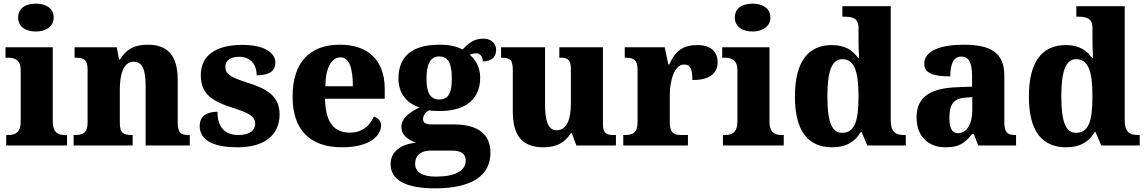

<svg xmlns="http://www.w3.org/2000/svg" viewBox="-20 -794 6257 1048"><path d="M176 -622C228 -622 273 -648 273 -698C273 -751 228 -774 176 -774C121 -774 79 -751 79 -698C79 -648 121 -622 176 -622ZM14 0H346V-57H335C296 -57 268 -73 268 -128V-536H10V-479H26C64 -479 93 -463 93 -412V-130C93 -73 65 -57 26 -57H14Z M382 0H704V-57H700C656 -57 634 -67 634 -122V-305C634 -385 652 -457 710 -457C760 -457 775 -408 775 -322V0H1016V-57H1012C967 -57 950 -66 950 -128V-358C950 -493 893 -550 787 -550C703 -550 663 -516 635 -469H630L617 -536H387V-479H391C435 -479 458 -470 458 -415V-125C458 -66 431 -57 386 -57H382Z M1278 10C1427 10 1506 -60 1506 -169C1506 -270 1438 -309 1330 -343C1238 -372 1210 -390 1210 -430C1210 -465 1240 -484 1286 -484C1341 -484 1381 -449 1381 -383C1451 -383 1483 -407 1483 -453C1483 -501 1431 -549 1302 -549C1166 -549 1076 -497 1076 -383C1076 -284 1134 -242 1252 -205C1337 -178 1373 -159 1373 -119C1373 -86 1347 -57 1281 -57C1211 -57 1167 -96 1167 -184C1115 -184 1070 -164 1070 -107C1070 -41 1123 10 1278 10Z M1847 10C2000 10 2060 -54 2060 -110C2060 -134 2043 -151 2021 -158C1998 -108 1958 -70 1890 -70C1802 -70 1757 -126 1754 -255H2080V-309C2080 -467 1987 -550 1835 -550C1670 -550 1577 -453 1577 -266C1577 -91 1666 10 1847 10ZM1906 -323H1756C1757 -426 1790 -481 1839 -481C1886 -481 1906 -423 1906 -323Z M2356 234C2560 234 2657 161 2657 40C2657 -60 2592 -115 2454 -115H2335C2307 -115 2289 -123 2289 -144C2289 -166 2307 -186 2323 -192C2334 -189 2365 -188 2380 -188C2532 -188 2601 -262 2601 -370C2601 -428 2576 -468 2544 -495C2553 -499 2564 -503 2579 -503C2595 -503 2615 -491 2615 -459C2670 -459 2688 -489 2688 -522C2688 -555 2663 -583 2618 -583C2566 -583 2536 -557 2505 -524C2471 -541 2432 -550 2380 -550C2225 -550 2155 -483 2155 -365C2155 -279 2205 -228 2270 -208C2209 -177 2171 -147 2171 -101C2171 -53 2212 -29 2251 -15C2168 -8 2112 35 2112 101C2112 188 2192 234 2356 234ZM2378 -251C2322 -251 2308 -300 2308 -364C2308 -430 2322 -486 2377 -486C2435 -486 2446 -432 2446 -365C2446 -299 2435 -251 2378 -251ZM2359 170C2292 170 2246 149 2246 101C2246 44 2292 28 2327 28H2450C2499 28 2522 49 2522 81C2522 138 2466 170 2359 170Z M2948 10C3018 10 3065 -17 3096 -67H3101L3126 0H3342V-57H3332C3295 -57 3271 -61 3271 -119V-536H3033V-479H3037C3073 -479 3096 -474 3096 -418V-231C3096 -140 3073 -83 3018 -83C2969 -83 2955 -140 2955 -226V-536H2715V-479H2719C2769 -479 2779 -464 2779 -407V-188C2779 -55 2828 10 2948 10Z M3382 0H3735V-57H3701C3663 -57 3636 -65 3636 -124V-276C3636 -353 3661 -442 3714 -442C3751 -442 3759 -412 3759 -357C3843 -357 3897 -386 3897 -454C3897 -508 3864 -548 3787 -548C3707 -548 3666 -516 3633 -442H3628L3608 -536H3390V-479H3393C3437 -479 3460 -470 3460 -411V-129C3460 -66 3432 -57 3387 -57H3382Z M4088 -622C4140 -622 4185 -648 4185 -698C4185 -751 4140 -774 4088 -774C4033 -774 3991 -751 3991 -698C3991 -648 4033 -622 4088 -622ZM3926 0H4258V-57H4247C4208 -57 4180 -73 4180 -128V-536H3922V-479H3938C3976 -479 4005 -463 4005 -412V-130C4005 -73 3977 -57 3938 -57H3926Z M4523 10C4601 10 4648 -22 4678 -73H4683L4714 0H4924V-57H4916C4868 -57 4842 -74 4842 -137V-760H4578V-703H4586C4630 -703 4666 -696 4666 -643V-591C4666 -553 4667 -508 4669 -477H4664C4636 -518 4594 -548 4521 -548C4393 -548 4319 -460 4319 -267C4319 -75 4393 10 4523 10ZM4576 -69C4518 -69 4496 -135 4496 -268C4496 -399 4518 -471 4577 -471C4646 -471 4666 -399 4666 -269C4666 -134 4646 -69 4576 -69Z M5140 10C5213 10 5242 -9 5286 -62H5296L5319 0H5526V-57H5522C5477 -57 5462 -73 5462 -128V-381C5462 -506 5388 -550 5241 -550C5123 -550 5025 -521 5025 -446C5025 -396 5071 -377 5167 -377C5167 -447 5186 -485 5227 -485C5271 -485 5286 -448 5286 -375V-321L5205 -318C5056 -313 4983 -263 4983 -154C4983 -43 5053 10 5140 10ZM5209 -67C5176 -67 5162 -96 5162 -151C5162 -221 5183 -257 5250 -261L5287 -264V-191C5287 -116 5256 -67 5209 -67Z M5800 10C5878 10 5925 -22 5955 -73H5960L5991 0H6201V-57H6193C6145 -57 6119 -74 6119 -137V-760H5855V-703H5863C5907 -703 5943 -696 5943 -643V-591C5943 -553 5944 -508 5946 -477H5941C5913 -518 5871 -548 5798 -548C5670 -548 5596 -460 5596 -267C5596 -75 5670 10 5800 10ZM5853 -69C5795 -69 5773 -135 5773 -268C5773 -399 5795 -471 5854 -471C5923 -471 5943 -399 5943 -269C5943 -134 5923 -69 5853 -69Z"/></svg>

Font: Noto Serif Gurmukhi ExtraBold
Style: Regular
Weight: 800
Designer: Vaibhav Singh and the Monotype Design Team
Foundry: Monotype Imaging Inc.
Version: Version 2.004